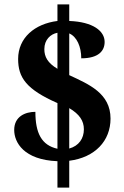

<svg xmlns="http://www.w3.org/2000/svg" viewBox="-20 -780 567 879"><path d="M243 -42V79H297V-44C415 -59 486 -135 486 -237C486 -353 387 -394 297 -436V-627C332 -612 352 -566 352 -513C431 -513 459 -547 459 -588C459 -638 406 -680 297 -684V-760H243V-684C139 -671 63 -607 63 -510C63 -425 100 -371 243 -308V-99C170 -115 142 -171 142 -268C96 -268 45 -247 45 -185C45 -128 89 -48 243 -42ZM243 -630V-465C198 -492 183 -520 183 -555C183 -598 211 -624 243 -630ZM297 -100V-285C344 -257 364 -227 364 -188C364 -146 341 -112 297 -100Z"/></svg>

Font: Noto Serif Tamil SemiCondensed ExtraBold
Style: Regular
Weight: 800
Width: 4
Designer: Indian Type Foundry, Tom Grace, and the Monotype Design Team
Foundry: Monotype Imaging Inc.
Version: Version 2.004